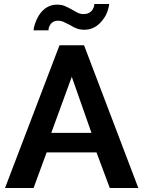

<svg xmlns="http://www.w3.org/2000/svg" viewBox="-20 -935 712 955"><path d="M497 -844Q510 -863 516.5 -884.5Q523 -906 523 -915H449L448 -905Q447 -900 441 -888Q426 -865 396 -865Q380 -865 367.5 -871Q355 -877 335 -889Q313 -901 298.5 -906.5Q284 -912 264 -912Q208 -912 173 -858Q161 -838 154 -816.5Q147 -795 147 -784H221L222 -793Q223 -800 228 -809Q241 -832 269 -832Q283 -832 295.5 -826.5Q308 -821 329 -810Q346 -799 362.5 -793Q379 -787 400 -787Q458 -787 497 -844ZM147 0 212 -177H460L526 0H668L398 -710H276L5 0ZM337 -553 435 -274H235Z"/></svg>

Font: RT Raleway Bold
Style: Regular
Weight: 400
Designer: Matt McInerney, Pablo Impallari, Rodrigo Fuenzalida — Edited by Milan Moffatt in April 2016
Foundry: Matt McInerney, Pablo Impallari, Rodrigo Fuenzalida — Edited by Milan Moffatt in April 2016
Version: Version 3.001